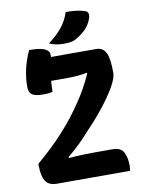

<svg xmlns="http://www.w3.org/2000/svg" viewBox="-100 -1000 799 1068"><g transform="rotate(-10 300.0 -466.0)"><path d="M198 -508Q179 -502 146 -502Q101 -502 82.5 -514.5Q64 -527 64 -558Q64 -612 76.5 -663.5Q89 -715 110 -759Q172 -759 198 -746.5Q224 -734 223 -713Q223 -707 223 -700H478Q516 -700 532.5 -667.5Q549 -635 549 -560V-552Q549 -524 522 -476.5Q495 -429 451 -373Q407 -317 353 -261Q322 -225 289.5 -194Q257 -163 223 -135L224 -129Q274 -133 309.5 -134Q345 -135 376 -135H472Q517 -135 533 -105.5Q549 -76 549 -29Q549 -12 546 0H133Q86 0 68.5 -30.5Q51 -61 51 -113V-127Q137 -200 202 -271Q267 -342 322 -424Q346 -459 366.5 -496Q387 -533 405 -573V-579Q378 -574 352.5 -571.5Q327 -569 294 -569H201Q200 -556 199 -540.5Q198 -525 198 -508ZM347 -932Q383 -932 408.5 -928.5Q434 -925 455 -918Q469 -913 471.5 -901Q474 -889 469 -875Q457 -841 435 -818Q413 -795 381 -776Q365 -766 348.5 -763Q332 -760 307 -760Q285 -760 265.5 -763.5Q246 -767 225 -776Q272 -811 302 -848Q332 -885 347 -932Z"/></g></svg>

Font: Recursive Mn Csl St
Style: Bold
Weight: 700
Monospace: yes
Version: Version 1.079;hotconv 1.0.112;makeotfexe 2.5.65598; ttfautoh